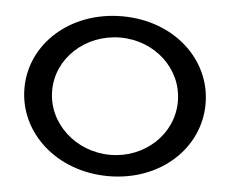

<svg xmlns="http://www.w3.org/2000/svg" viewBox="-41 -509 677 566"><g transform="rotate(5 297.5 -225.5)"><path d="M30 -226C30 -95 145 11 299 11C453 11 566 -95 566 -226C566 -357 453 -462 299 -462C145 -462 30 -357 30 -226ZM112 -226C112 -323 197 -399 299 -399C401 -399 484 -323 484 -226C484 -129 401 -52 299 -52C197 -52 112 -129 112 -226Z"/></g></svg>

Font: Charger Sport
Style: DfBdExt
Weight: 400
Designer: Jasper
Foundry: Cannot Into Space Fonts
Version: Version 1.1